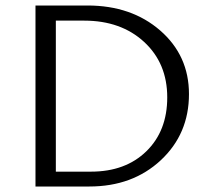

<svg xmlns="http://www.w3.org/2000/svg" viewBox="-20 -678 764 698"><path d="M305 0H109V-658H298Q458 -658 562.5 -567Q667 -476 667 -336Q667 -191 564.5 -95.5Q462 0 305 0ZM588 -324Q588 -448 504 -525.5Q420 -603 286 -603H183V-54H311Q436 -54 512 -128Q588 -202 588 -324Z"/></svg>

Font: EauTestSC
Style: Regular
Weight: 400
Designer: Christian Thalmann (Catharsis Fonts)
Version: Version 0.001;PS 000.001;hotconv 1.0.88;makeotf.lib2.5.64775